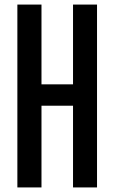

<svg xmlns="http://www.w3.org/2000/svg" viewBox="-20 -820 500 840"><path d="M56 0V-800H161.5V-451H299.5V-800H404.5V0H299.5V-357.5H161.5V0Z"/></svg>

Font: Big Shoulders Medium
Style: Regular
Weight: 500
Designer: Patric King
Foundry: XO Type Co
Version: Version 2.002